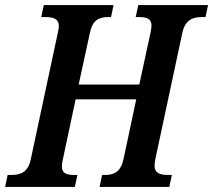

<svg xmlns="http://www.w3.org/2000/svg" viewBox="-52 -734 837 754"><path d="M-32 0H242L252 -47H238C208 -47 191 -54 191 -81C191 -88 192 -98 195 -109L245 -344H483L433 -109C422 -59 396 -47 360 -47H349L339 0H613L623 -47H607C576 -47 555 -55 555 -82C555 -89 556 -100 558 -109L664 -605C675 -655 704 -667 740 -667H755L765 -714H491L481 -667H495C525 -667 543 -660 543 -633C543 -626 541 -616 539 -605L495 -402H257L301 -605C311 -655 337 -667 372 -667H384L394 -714H120L110 -667H126C158 -667 179 -660 179 -632C179 -624 177 -614 175 -605L69 -109C59 -59 30 -47 -5 -47H-22Z"/></svg>

Font: Noto Serif Condensed SemiBold
Style: Italic
Weight: 600
Width: 3
Italic angle: -12°
Designer: Monotype Design Team
Foundry: Monotype Imaging Inc.
Version: Version 2.014